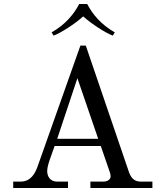

<svg xmlns="http://www.w3.org/2000/svg" viewBox="-20 -940 804 960"><path d="M238 -778 248 -762C282 -774 354 -820 396 -858C438 -820 510 -774 544 -762L554 -778C484 -818 442 -870 416 -920H376C350 -870 308 -818 238 -778ZM266 -246 367 -549 471 -246ZM46 0H320V-32H267C226 -32 216 -63 216 -85C216 -102 223 -125 230 -145L253 -210H484L529 -79C532 -72 533 -63 533 -57C533 -44 518 -32 498 -32H432V0H742V-32H686C659 -32 640 -41 626 -76L409 -712H382L167 -105C155 -73 134 -32 83 -32H46Z"/></svg>

Font: Old Standard
Style: Regular
Weight: 400
Designer: Alexey Kryukov <alexios@thessalonica.org.ru>
Version: Version 2.0